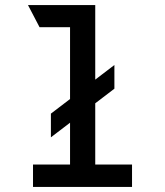

<svg xmlns="http://www.w3.org/2000/svg" viewBox="-20 -742 656 762"><path d="M504 -89V0H111V-89H258V-255L182 -197V-291L258 -349V-634H137L91 -722H358V-426L434 -484V-390L358 -332V-89Z"/></svg>

Font: Overpass Mono Light
Style: Bold
Weight: 600
Monospace: yes
Designer: Delve Withrington, Dave Bailey
Foundry: Delve Fonts
Version: Version 1.000;DELV;Overpass